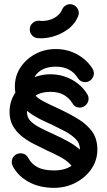

<svg xmlns="http://www.w3.org/2000/svg" viewBox="-20 -900 515 924"><path d="M41.2 -100.8Q36.5 -111 36.5 -120.2Q36.5 -137.5 48.6 -149.9Q60.8 -162.2 78.5 -162.2Q104 -162.2 115.8 -140Q130.8 -111.2 160.4 -95.5Q190 -79.8 240.2 -79.8Q278.5 -79.8 306.5 -92.2Q334.5 -104.8 349.6 -127.6Q364.8 -150.5 364.8 -179.8Q364.8 -210.2 344 -231.2Q323.2 -252.2 291.9 -268.6Q260.5 -285 228.5 -300.5Q199.2 -313 168.2 -329Q137.2 -345 110.8 -366Q84.2 -387 67.9 -415.5Q51.5 -444 51.5 -483.2Q51.5 -534 78.1 -574.8Q104.8 -615.5 149.5 -639.8Q194.2 -664 248.2 -664Q304.8 -664 351.8 -638Q398.8 -612 425 -570Q431.8 -558.5 431.8 -546.8Q431.8 -530.2 419.6 -517.5Q407.5 -504.8 390 -504.8Q367 -504.8 355 -523.8Q339 -550 312.6 -564.6Q286.2 -579.2 248.2 -579.2Q212.8 -579.2 187.2 -567Q161.8 -554.8 148.6 -533Q135.5 -511.2 135.5 -483.2Q135.5 -459.2 147.6 -443.8Q159.8 -428.2 187.2 -413.4Q214.8 -398.5 262 -377.2Q315 -352.5 357.5 -326.4Q400 -300.2 424.2 -265.8Q448.5 -231.2 448.5 -179.8Q448.5 -128.5 419.6 -86.6Q390.8 -44.8 343.4 -20.4Q296 4 240.2 4Q170 4 118.1 -24.5Q66.2 -53 41.2 -100.8ZM338.2 -58Q338.2 -87 320.2 -107.1Q302.2 -127.2 271.5 -143.9Q240.8 -160.5 202.8 -177.5Q169.8 -193.2 138.2 -209.6Q106.8 -226 81.5 -247Q56.2 -268 41.1 -296Q26 -324 26 -360.8Q26 -411.8 52.6 -452.5Q79.2 -493.2 123.6 -517.9Q168 -542.5 222.5 -542.5Q279 -542.5 326.5 -516.2Q374 -490 400 -446.5Q406.2 -437.2 406.2 -424.5Q406.2 -407.8 393.6 -395Q381 -382.2 364.2 -382.2Q339.8 -382.2 328.5 -403Q312.8 -429 286.8 -443.5Q260.8 -458 222.5 -458Q187 -458 161.9 -445.8Q136.8 -433.5 123.2 -411.8Q109.8 -390 109.8 -360.8Q109.8 -336.8 124.5 -320.1Q139.2 -303.5 167.2 -288.4Q195.2 -273.2 236.5 -255Q273 -238.2 305.9 -220.4Q338.8 -202.5 364 -180.4Q389.2 -158.2 404 -128.2ZM278.5 -853Q283.5 -865.8 295 -873.2Q306.5 -880.8 320.8 -879.8Q337.5 -878 348.9 -864.9Q360.2 -851.8 359.2 -834.2Q358.5 -831.2 357.8 -828.1Q357 -825 356.2 -822Q339.2 -782 304.8 -757.6Q270.2 -733.2 231.1 -723.1Q192 -713 162 -716.5Q144.5 -717.5 133.1 -731Q121.8 -744.5 123.5 -761.8Q124.5 -778.5 137.9 -789.9Q151.2 -801.2 168.8 -800.2Q188.5 -797.5 210.6 -802.2Q232.8 -807 251.1 -819.9Q269.5 -832.8 278.5 -853Z"/></svg>

Font: Libertine-Super Thin
Style: Regular
Weight: 100
Designer: Bastien Sozeau
Foundry: NBR — Bastien Sozeau
Version: Version 2.003;gftools[0.9.33]